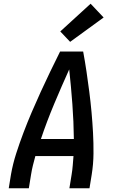

<svg xmlns="http://www.w3.org/2000/svg" viewBox="-20 -1012 640 1032"><path d="M27 0 39 -74Q49 -131 67 -187Q85 -243 106 -298.5Q127 -354 150.5 -409Q174 -464 199 -518.5Q224 -573 250 -627Q276 -681 303 -735H427Q437 -681 445 -627Q453 -573 460 -518.5Q467 -464 472 -409Q477 -354 480 -298.5Q483 -243 482.5 -186.5Q482 -130 473 -74L461 0H353L365 -74Q369 -98 371 -123Q373 -148 375 -173H170Q163 -148 157 -123.5Q151 -99 147 -74L135 0ZM200 -265H377Q376 -359 369 -452.5Q362 -546 352 -639Q310 -546 271 -453Q232 -360 200 -265ZM357 -787 304 -843 467 -992 537 -918Z"/></svg>

Font: Iosevka Curly SmBdEx
Style: Italic
Weight: 600
Width: 7
Italic angle: -9°
Monospace: yes
Designer: Belleve Invis
Foundry: Belleve Invis
Version: Version 11.1.0; ttfautohint (v1.8.3)